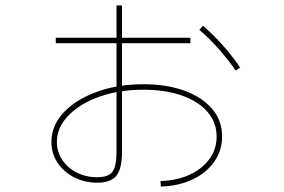

<svg xmlns="http://www.w3.org/2000/svg" viewBox="-20 -656 1040 702"><path d="M567 6Q628 4 674 -17.5Q720 -39 746 -75Q772 -111 772 -157Q772 -208 739 -246.5Q706 -285 645.5 -306.5Q585 -328 504 -328Q415 -328 343.5 -302.5Q272 -277 230 -233.5Q188 -190 188 -137Q188 -101 207.5 -71.5Q227 -42 260.5 -25Q294 -8 336 -8Q376 -8 391 -28Q406 -48 406 -100V-329V-636H426V-100Q426 -39 405.5 -13.5Q385 12 336 12Q289 12 250.5 -8Q212 -28 190 -61.5Q168 -95 168 -137Q168 -197 212.5 -244.5Q257 -292 333.5 -320Q410 -348 504 -348Q591 -348 655.5 -324Q720 -300 756 -257.5Q792 -215 792 -157Q792 -106 763.5 -65Q735 -24 684.5 0Q634 24 568 26ZM184 -498V-518H676V-498ZM842 -398Q813 -439 780.5 -476Q748 -513 709 -547L722 -562Q761 -528 794.5 -490.5Q828 -453 858 -409Z"/></svg>

Font: M PLUS 1 Thin
Style: Regular
Weight: 100
Designer: Coji Morishita
Foundry: UNDERFOREST DESIGN
Version: Version 1.001